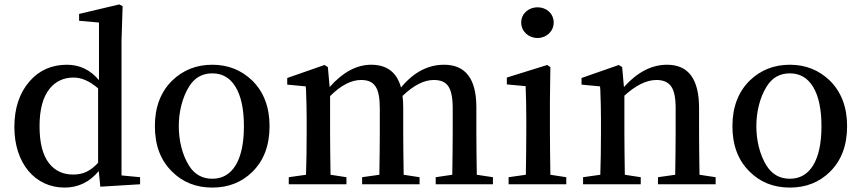

<svg xmlns="http://www.w3.org/2000/svg" viewBox="-20 -834 3900 869"><path d="M272 15C334 15 386 -10 427 -60L434 11L614 0V-32L530 -40V-650L535 -806L520 -814L338 -771V-740L428 -732V-471C389 -518 340 -541 283 -541C214 -541 157 -516 113 -465C68 -413 45 -344 45 -259C45 -95 139 15 272 15ZM311 -44C265 -44 229 -61 202 -95C173 -132 159 -188 159 -263C159 -338 174 -395 205 -433C232 -466 268 -483 313 -483C349 -483 386 -467 424 -434V-97C387 -58 355 -44 311 -44Z M941 15C1014 15 1074 -9 1122 -56C1174 -107 1200 -176 1200 -263C1200 -349 1174 -418 1121 -470C1072 -517 1012 -541 941 -541C869 -541 809 -517 760 -470C707 -418 681 -349 681 -263C681 -176 707 -108 759 -57C807 -9 868 15 941 15ZM941 -25C895 -25 860 -45 835 -85C774 -184 774 -341 835 -441C860 -482 895 -502 941 -502C986 -502 1021 -482 1046 -441C1071 -400 1084 -340 1084 -263C1084 -185 1071 -126 1046 -85C1021 -45 986 -25 941 -25Z M1548 0V-32L1476 -43C1475 -118 1474 -181 1474 -232V-399C1523 -448 1570 -472 1614 -472C1675 -472 1699 -438 1699 -343V-232C1699 -181 1698 -118 1697 -43L1619 -32V0H1879V-32L1807 -43C1806 -118 1805 -181 1805 -232V-345C1805 -365 1804 -383 1802 -400C1852 -448 1899 -472 1943 -472C1974 -472 1995 -463 2008 -445C2022 -426 2029 -392 2029 -344V-232C2029 -181 2028 -118 2027 -43L1952 -32V0H2211V-32L2138 -43C2137 -118 2136 -181 2136 -232V-349C2136 -477 2087 -541 1990 -541C1917 -541 1852 -507 1795 -438C1776 -507 1731 -541 1660 -541C1594 -541 1531 -507 1472 -440L1464 -530L1449 -540L1280 -481V-451L1364 -443C1364 -440 1364 -435 1365 -429C1367 -378 1368 -334 1368 -296V-232C1368 -163 1367 -100 1365 -43L1287 -32V0Z M2543 0V-32L2471 -43C2470 -118 2469 -181 2469 -232V-381L2471 -530L2457 -540L2274 -483V-452L2359 -444C2361 -396 2362 -347 2362 -296V-232C2362 -182 2361 -119 2360 -43L2282 -32V0ZM2413 -801C2372 -801 2339 -772 2339 -732C2339 -692 2372 -662 2413 -662C2453 -662 2486 -692 2486 -732C2486 -772 2454 -801 2413 -801Z M2880 0V-32L2808 -43C2807 -118 2806 -181 2806 -232V-401C2858 -448 2906 -472 2951 -472C2981 -472 3003 -463 3017 -444C3031 -425 3038 -392 3038 -346V-232C3038 -181 3037 -118 3036 -43L2958 -32V0H3219V-32L3146 -43C3145 -118 3144 -181 3144 -232V-345C3144 -476 3096 -541 2999 -541C2929 -541 2864 -507 2804 -440L2796 -530L2781 -540L2612 -481V-451L2696 -443C2696 -440 2696 -435 2697 -429C2699 -378 2700 -334 2700 -296V-232C2700 -163 2699 -100 2697 -43L2619 -32V0Z M3555 15C3628 15 3688 -9 3736 -56C3788 -107 3814 -176 3814 -263C3814 -349 3788 -418 3735 -470C3686 -517 3626 -541 3555 -541C3483 -541 3423 -517 3374 -470C3321 -418 3295 -349 3295 -263C3295 -176 3321 -108 3373 -57C3421 -9 3482 15 3555 15ZM3555 -25C3509 -25 3474 -45 3449 -85C3388 -184 3388 -341 3449 -441C3474 -482 3509 -502 3555 -502C3600 -502 3635 -482 3660 -441C3685 -400 3698 -340 3698 -263C3698 -185 3685 -126 3660 -85C3635 -45 3600 -25 3555 -25Z"/></svg>

Font: AllPunType SemiBold
Style: Regular
Weight: 600
Version: 1.0